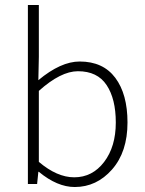

<svg xmlns="http://www.w3.org/2000/svg" viewBox="-20 -739 582 771"><path d="M280 12Q210 12 136 -49H134L129 0H92V-719H136V-511L134 -417Q224 -492 300 -492Q394 -492 443 -426.5Q492 -361 492 -247Q492 -129 430 -58.5Q368 12 280 12ZM278 -27Q351 -27 398 -88.5Q445 -150 445 -247Q445 -342 408 -397.5Q371 -453 293 -453Q224 -453 136 -374V-89Q209 -27 278 -27Z"/></svg>

Font: Toshiba Sans Light
Style: Regular
Weight: 300
Designer: Paul D. Hunt
Foundry: Toshiba Corporation
Version: Version 2.020;PS 2.0;hotconv 1.0.86;makeotf.lib2.5.63406